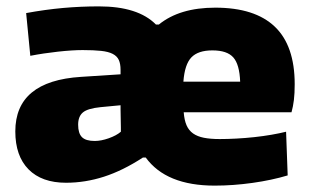

<svg xmlns="http://www.w3.org/2000/svg" viewBox="-20 -568 977 602"><path d="M653 14Q501 14 437 -74H428Q365 -33 306 -14Q247 5 187 5Q111 5 69.5 -37Q28 -79 28 -156Q28 -314 234 -327L358 -335V-349Q358 -368 352.5 -380Q347 -392 333.5 -399Q320 -406 297 -408.5Q274 -411 239 -411Q207 -411 161.5 -406Q116 -401 75 -393L62 -527Q122 -538 177.5 -543Q233 -548 290 -548Q413 -548 469 -491H478Q543 -544 655 -544Q779 -544 841.5 -484.5Q904 -425 904 -304Q904 -275 901.5 -254.5Q899 -234 894 -216H556Q558 -191 565 -175Q572 -159 585.5 -149.5Q599 -140 619.5 -136Q640 -132 669 -132Q693 -132 721 -133.5Q749 -135 777 -138Q805 -141 831 -145.5Q857 -150 877 -155L882 -18Q832 -3 771.5 5.5Q711 14 653 14ZM277 -126Q297 -126 321 -134.5Q345 -143 359 -155Q359 -155 359 -168Q359 -181 358.5 -196Q358 -211 358 -224Q358 -237 358 -238L295 -232Q255 -228 240 -215.5Q225 -203 225 -177Q225 -150 237 -138Q249 -126 277 -126ZM733 -312Q731 -366 711.5 -388Q692 -410 646 -410Q601 -410 580 -388Q559 -366 555 -312Z"/></svg>

Font: Encode Sans Normal
Style: ExtraBold
Weight: 800
Designer: Pablo Impallari, Andres Torresi
Foundry: Pablo Impallari, Andres Torresi
Version: Version 1.000; ttfautohint (v1.00) -l 8 -r 50 -G 200 -x 14 -